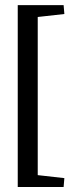

<svg xmlns="http://www.w3.org/2000/svg" viewBox="-20 -624 281 750"><path d="M49.3 106.4V-604H127.4V106.4ZM49.3 106.4 57.1 52.2 231.4 71.8 228.5 106.4ZM57.1 -549.8 49.3 -604H228.5L231.4 -569.3Z"/></svg>

Font: Markazi Text Medium
Style: Regular
Weight: 500
Designer: Borna Izadpanah (Arabic designer), Fiona Ross (Arabic design director) and Florian Runge (Latin designer)
Foundry: Borna Izadpanah and Florian Runge
Version: Version 1.001